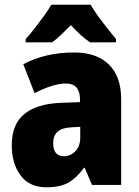

<svg xmlns="http://www.w3.org/2000/svg" viewBox="-20 -786 590 816"><path d="M297 -563Q389 -563 442 -512.5Q495 -462 495 -363V0H371L340 -73H337Q306 -30 271 -10Q236 10 177 10Q105 10 67.5 -40.5Q30 -91 30 -169Q30 -258 83.5 -301.5Q137 -345 239 -349L320 -352V-363Q320 -431 261 -431Q233 -431 199 -420.5Q165 -410 127 -390L79 -513Q123 -537 177.5 -550Q232 -563 297 -563ZM285 -245Q243 -243 224.5 -226Q206 -209 206 -178Q206 -122 252 -122Q280 -122 300.5 -143.5Q321 -165 321 -201V-247ZM365 -766Q385 -732 415 -693Q445 -654 473 -620V-606H363Q343 -619 323.5 -637Q304 -655 281 -679Q257 -655 238.5 -637Q220 -619 201 -606H89V-620Q105 -637 126 -664Q147 -691 167 -718.5Q187 -746 198 -766Z"/></svg>

Font: Noto Sans Oriya Cond Blk
Style: Regular
Weight: 900
Width: 3
Designer: Amélie Bonet and Sol Matas
Foundry: Google LLC
Version: Version 2.006; ttfautohint (v1.8.4.7-5d5b)